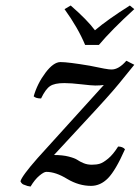

<svg xmlns="http://www.w3.org/2000/svg" viewBox="-20 -664 507 696"><path d="M438 -443.8 466.8 -429.2Q463.9 -425.3 412.1 -361.8Q378.9 -320.8 284.9 -220Q190.9 -119.1 175.8 -102.1Q207 -102.1 229 -96.4Q251 -90.8 260.3 -84.5Q269.5 -78.1 283 -72.5Q296.4 -66.9 313 -66.9Q330.1 -66.9 342 -70.6Q354 -74.2 372.1 -89.1Q390.1 -104 408.2 -132.8Q424.3 -132.8 433.1 -123Q398.9 -45.9 371.6 -18.1Q344.2 9.8 310.1 9.8Q266.1 9.8 224.1 -15.1Q182.1 -41 147.9 -41Q139.2 -41 122.6 -27.1Q106 -13.2 90.8 12.2Q79.6 11.2 67.9 5.9Q59.1 3.9 54.2 -6.8Q59.1 -25.9 116.2 -90.8L356.4 -356Q343.8 -354 325.2 -354Q312 -354 274.9 -358.4Q237.8 -362.8 212.9 -362.8Q177.7 -362.8 161.4 -351.8Q145 -340.8 128.9 -307.1Q109.9 -307.1 102.1 -314.9Q115.2 -360.8 144.5 -399.9Q173.8 -439 199.2 -439Q227.1 -439 305.2 -425.8Q371.1 -411.6 383.8 -412.1Q410.2 -411.6 438 -443.8ZM288.6 -501Q263.2 -562.5 213.9 -630.9L236.3 -644Q296.4 -591.8 324.2 -554.2Q369.6 -592.8 450.7 -644L466.8 -630.9Q384.3 -555.7 338.4 -501Z"/></svg>

Font: Linux Libertine
Style: Italic
Weight: 400
Italic angle: -12°
Designer: Philipp H. Poll
Foundry: Philipp H. Poll
Version: Version 5.1.6 ; ttfautohint (v0.9)